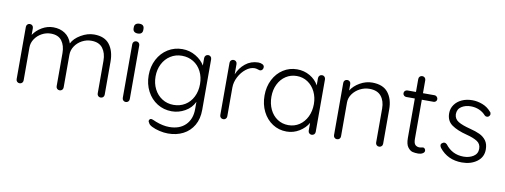

<svg xmlns="http://www.w3.org/2000/svg" viewBox="-67 -1046 4262 1621"><g transform="rotate(10 2063.5 -235.5)"><path d="M834 -313V-30Q834 -17 825.5 -8.5Q817 0 804 0Q791 0 782.5 -8.5Q774 -17 774 -30V-310Q774 -376 742.5 -417.5Q711 -459 645 -459Q603 -459 565.5 -439Q528 -419 505 -384.5Q482 -350 482 -310V-30Q482 -17 473.5 -8.5Q465 0 452 0Q439 0 430.5 -8.5Q422 -17 422 -30V-313Q422 -378 392 -418.5Q362 -459 298 -459Q257 -459 220.5 -439Q184 -419 161.5 -385.5Q139 -352 139 -313V-30Q139 -17 130.5 -8.5Q122 0 109 0Q96 0 87.5 -8.5Q79 -17 79 -30V-478Q79 -491 87.5 -499.5Q96 -508 109 -508Q122 -508 130.5 -499.5Q139 -491 139 -478V-420Q166 -461 212 -488Q258 -515 309 -515Q367 -515 409 -487Q451 -459 469 -405Q490 -449 546 -482Q602 -515 659 -515Q749 -515 791.5 -459.5Q834 -404 834 -313Z M1019 0Q1006 0 997.5 -8.5Q989 -17 989 -30V-490Q989 -503 997.5 -511.5Q1006 -520 1019 -520Q1032 -520 1040.5 -511.5Q1049 -503 1049 -490V-30Q1049 -17 1040.5 -8.5Q1032 0 1019 0ZM977 -624V-634Q977 -652 988.5 -661.5Q1000 -671 1020 -671Q1060 -671 1060 -634V-624Q1060 -606 1049.5 -596.5Q1039 -587 1019 -587Q999 -587 988 -596.5Q977 -606 977 -624Z M1667 -480V-47Q1667 31 1634.5 86.5Q1602 142 1545.5 171Q1489 200 1416 200Q1381 200 1342.5 191Q1304 182 1276.5 168Q1249 154 1245 139Q1238 132 1238 123Q1238 113 1247 107Q1251 104 1257 104Q1263 104 1280 111L1301 120Q1363 144 1417 144Q1506 144 1556.5 93.5Q1607 43 1607 -43V-105Q1582 -51 1528 -20.5Q1474 10 1415 10Q1346 10 1290.5 -24.5Q1235 -59 1203 -120Q1171 -181 1171 -257Q1171 -332 1203 -393Q1235 -454 1290.5 -488.5Q1346 -523 1414 -523Q1477 -523 1529.5 -491.5Q1582 -460 1607 -416V-480Q1607 -493 1615.5 -502Q1624 -511 1637 -511Q1650 -511 1658.5 -502.5Q1667 -494 1667 -480ZM1611 -257Q1611 -318 1586.5 -366Q1562 -414 1518.5 -440.5Q1475 -467 1420 -467Q1366 -467 1322.5 -439.5Q1279 -412 1254.5 -364Q1230 -316 1230 -257Q1230 -197 1254.5 -149Q1279 -101 1322.5 -73.5Q1366 -46 1420 -46Q1475 -46 1518.5 -72.5Q1562 -99 1586.5 -147.5Q1611 -196 1611 -257Z M2116 -491Q2116 -477 2108 -468.5Q2100 -460 2089 -460Q2084 -460 2069.5 -465Q2055 -470 2042 -470Q2005 -470 1968.5 -441.5Q1932 -413 1908.5 -368Q1885 -323 1885 -277V-30Q1885 -17 1876.5 -8.5Q1868 0 1855 0Q1842 0 1833.5 -8.5Q1825 -17 1825 -30V-478Q1825 -491 1833.5 -499.5Q1842 -508 1855 -508Q1868 -508 1876.5 -499.5Q1885 -491 1885 -478V-390Q1908 -447 1954.5 -484.5Q2001 -522 2064 -523Q2084 -523 2100 -515Q2116 -507 2116 -491Z M2643 -480V-30Q2643 -17 2634.5 -8.5Q2626 0 2613 0Q2600 0 2591.5 -8.5Q2583 -17 2583 -30V-97Q2558 -52 2508 -21Q2458 10 2399 10Q2332 10 2278.5 -25Q2225 -60 2194.5 -121Q2164 -182 2164 -258Q2164 -334 2195 -394.5Q2226 -455 2279.5 -489Q2333 -523 2398 -523Q2458 -523 2508 -494Q2558 -465 2583 -418V-480Q2583 -493 2591.5 -502Q2600 -511 2613 -511Q2626 -511 2634.5 -502Q2643 -493 2643 -480ZM2587 -258Q2587 -316 2563.5 -364Q2540 -412 2498.5 -439.5Q2457 -467 2405 -467Q2353 -467 2311.5 -440Q2270 -413 2246.5 -365.5Q2223 -318 2223 -258Q2223 -198 2246 -149.5Q2269 -101 2310.5 -73.5Q2352 -46 2405 -46Q2457 -46 2498.5 -73.5Q2540 -101 2563.5 -149.5Q2587 -198 2587 -258Z M3221 -324V-30Q3221 -17 3212 -8.5Q3203 0 3191 0Q3178 0 3169.5 -8.5Q3161 -17 3161 -30V-321Q3161 -386 3128.5 -426.5Q3096 -467 3028 -467Q2985 -467 2946.5 -447Q2908 -427 2884 -393.5Q2860 -360 2860 -321V-30Q2860 -17 2851.5 -8.5Q2843 0 2830 0Q2817 0 2808.5 -8.5Q2800 -17 2800 -30V-478Q2800 -491 2808.5 -499.5Q2817 -508 2830 -508Q2843 -508 2851.5 -499.5Q2860 -491 2860 -478V-423Q2887 -466 2937.5 -494.5Q2988 -523 3041 -523Q3134 -523 3177.5 -468.5Q3221 -414 3221 -324Z M3478 -453V-118Q3478 -80 3492 -66.5Q3506 -53 3529 -53Q3535 -53 3544 -55.5Q3553 -58 3558 -58Q3567 -58 3573.5 -50.5Q3580 -43 3580 -33Q3580 -19 3564 -9.5Q3548 0 3526 0Q3499 0 3478 -5Q3457 -10 3437.5 -35Q3418 -60 3418 -115V-453H3345Q3333 -453 3324.5 -461Q3316 -469 3316 -481Q3316 -493 3324.5 -501Q3333 -509 3345 -509H3418V-620Q3418 -633 3426.5 -641.5Q3435 -650 3448 -650Q3461 -650 3469.5 -641.5Q3478 -633 3478 -620V-509H3578Q3589 -509 3597.5 -500Q3606 -491 3606 -480Q3606 -468 3598 -460.5Q3590 -453 3578 -453Z M3700 -103Q3700 -116 3713 -123Q3719 -129 3729 -129Q3741 -129 3751 -119Q3810 -41 3908 -41Q3956 -41 3991.5 -63.5Q4027 -86 4027 -129Q4027 -171 3994 -192Q3961 -213 3902 -228Q3819 -249 3772 -282.5Q3725 -316 3725 -381Q3725 -422 3748 -454.5Q3771 -487 3810.5 -505Q3850 -523 3900 -523Q3943 -523 3986.5 -506.5Q4030 -490 4061 -454Q4070 -447 4070 -434Q4070 -422 4060 -413Q4053 -407 4042 -407Q4032 -407 4024 -415Q4000 -442 3967 -456Q3934 -470 3896 -470Q3849 -470 3815.5 -448Q3782 -426 3782 -382Q3784 -342 3818.5 -321Q3853 -300 3920 -283Q3972 -270 4006 -254Q4040 -238 4061.5 -209Q4083 -180 4083 -132Q4083 -67 4031 -28.5Q3979 10 3902 10Q3780 10 3708 -81Q3700 -94 3700 -103Z"/></g></svg>

Font: Quicksand
Style: Regular
Weight: 400
Designer: Andrew Paglinawan
Foundry: Andrew Paglinawan
Version: Version 3.000